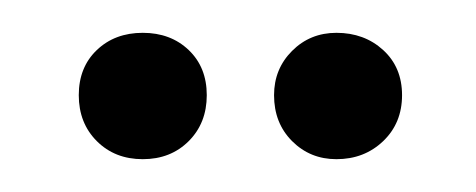

<svg xmlns="http://www.w3.org/2000/svg" viewBox="-20 -680 290 117"><path d="M28 -622Q28 -639 39 -649.5Q50 -660 67 -660Q84 -660 95 -649.5Q106 -639 106 -622Q106 -605 95 -594Q84 -583 67 -583Q50 -583 39 -594Q28 -605 28 -622ZM147 -622Q147 -638 158 -649Q169 -660 185 -660Q202 -660 213.5 -649.5Q225 -639 225 -622Q225 -605 213.5 -594Q202 -583 185 -583Q169 -583 158 -594Q147 -605 147 -622Z"/></svg>

Font: Moniqa Narrow Heading
Style: Bold
Weight: 700
Width: 4
Designer: Rajesh Rajput
Foundry: Rajesh Rajput
Version: Version 1.000